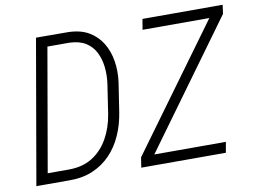

<svg xmlns="http://www.w3.org/2000/svg" viewBox="-77 -822 1228 933"><g transform="rotate(-10 537.5 -355.5)"><path d="M193.4 0H59.6L69.8 -52.2H195.3Q266.1 -51.3 315.4 -82Q364.7 -112.8 394.5 -166Q424.3 -219.2 434.6 -284.2L456.5 -428.7Q462.4 -470.2 458.3 -510.5Q454.1 -550.8 438 -583.7Q421.9 -616.7 390.9 -636.7Q359.9 -656.7 310.5 -658.7H170.4L180.7 -710.9L312 -710.4Q373 -709 413.8 -685.1Q454.6 -661.1 478.8 -621.1Q502.9 -581.1 510.7 -531Q518.6 -481 511.2 -427.2L489.3 -284.2Q480 -224.1 456.8 -171.9Q433.6 -119.6 396.5 -81.1Q359.4 -42.5 308.8 -21Q258.3 0.5 193.4 0ZM210 -710.9 86.4 0H30.3L153.8 -710.9ZM974.6 -52.2 965.3 0H566.4L576.2 -52.2ZM1068.8 -667 583.5 0H547.9L555.7 -49.8L1038.1 -710.9H1074.7ZM1053.2 -710.9 1043.5 -658.7H670.4L679.2 -710.9Z"/></g></svg>

Font: Roboto Condensed Light
Style: Italic
Weight: 300
Italic angle: -12°
Designer: Christian Robertson
Foundry: Google
Version: Version 3.0; 2020